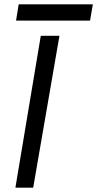

<svg xmlns="http://www.w3.org/2000/svg" viewBox="-20 -865 448 885"><path d="M168 -700 51 0H133L254 -700ZM54 -770H395L408 -845H66Z"/></svg>

Font: Jost* 400 Book Italic
Style: Italic
Weight: 400
Italic angle: -10°
Version: Version 3.200; ttfautohint (v0.97) -l 8 -r 50 -G 200 -x 14 -